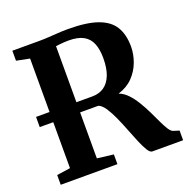

<svg xmlns="http://www.w3.org/2000/svg" viewBox="-132 -876 982 1001"><g transform="rotate(-20 358.5 -375.0)"><path d="M37 0V-54L112 -65V-673L39 -687.5V-743H182.5Q214.5 -743 241.5 -744.8Q268.5 -746.5 294.2 -748.2Q320 -750 349.5 -750Q452.5 -750 513.5 -728.2Q574.5 -706.5 601.2 -662.8Q628 -619 628 -552Q628 -509.5 612.2 -467Q596.5 -424.5 564.5 -391.5Q532.5 -358.5 483 -343.5Q510 -333.5 532 -310Q554 -286.5 572.5 -255.8Q591 -225 606.5 -193Q622 -161 635.2 -132.5Q648.5 -104 660.5 -85.5Q672.5 -67 684 -63.5L716 -53.5V0H545.5Q533 0 520 -21.2Q507 -42.5 492.8 -76.2Q478.5 -110 463.5 -149Q448.5 -188 432 -224.5Q415.5 -261 398.2 -287Q381 -313 362 -320H37V-376.5H350Q387.5 -376.5 414.8 -395.2Q442 -414 456.8 -451.5Q471.5 -489 471.5 -545.5Q471.5 -593 458.2 -626Q445 -659 414.5 -676Q384 -693 332 -693Q317 -693 304.2 -692Q291.5 -691 281 -689.8Q270.5 -688.5 261 -687.5V-65L351.5 -54V0Z"/></g></svg>

Font: Merriweather 36pt
Style: Bold
Weight: 700
Designer: Eben Sorkin
Foundry: Eben Sorkin
Version: Version 2.100